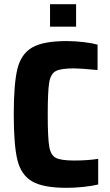

<svg xmlns="http://www.w3.org/2000/svg" viewBox="-20 -893 527 921"><path d="M46 -344Q46 -491 63.5 -562.5Q81 -634 134 -665Q187 -696 300 -696Q340 -696 381.5 -691Q423 -686 448 -679V-557Q366 -565 336 -565Q272 -565 247.5 -552Q223 -539 216 -497Q209 -455 209 -344Q209 -233 216 -191Q223 -149 247.5 -136Q272 -123 336 -123Q400 -123 451 -131V-8Q423 -1 380.5 3.5Q338 8 300 8Q187 8 134 -23Q81 -54 63.5 -125.5Q46 -197 46 -344ZM220 -765V-873H345V-765Z"/></svg>

Font: Saira Semi Condensed
Style: Bold
Weight: 700
Width: 4
Designer: Hector Gatti with collaboration of the Omnibus-Type team
Foundry: Omnibus-Type
Version: Version 1.001; ttfautohint (v1.8)